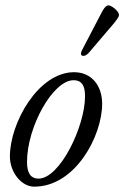

<svg xmlns="http://www.w3.org/2000/svg" viewBox="-20 -684 465 718"><path d="M292 -475C300 -475 309 -482 315 -490L407 -598C419 -613 425 -622 425 -628C425 -643 396 -664 386 -664C376 -664 368 -652 361 -639L286 -495C281 -485 281 -475 292 -475ZM108 14C262 14 362 -176 362 -296C362 -362 324 -414 257 -414C123 -414 17 -224 17 -99C17 -41 59 14 108 14ZM124 -16C97 -16 81 -34 81 -78C81 -210 178 -384 255 -384C289 -384 298 -359 298 -324C298 -211 204 -16 124 -16Z"/></svg>

Font: EB Garamond
Style: Italic
Weight: 400
Italic angle: -17.2°
Designer: Georg Duffner and Octavio Pardo
Foundry: Georg Duffner
Version: Version 1.000;PS 001.000;hotconv 1.0.88;makeotf.lib2.5.64775